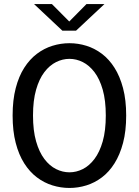

<svg xmlns="http://www.w3.org/2000/svg" viewBox="-20 -920 690 951"><path d="M324 11Q281 11 239.8 -1.8Q198.5 -14.5 162.8 -41.5Q127 -68.5 100 -111Q73 -153.5 57.8 -212.2Q42.5 -271 42.5 -348Q42.5 -424.5 57.8 -483.2Q73 -542 100 -584.2Q127 -626.5 162.8 -653.5Q198.5 -680.5 239.8 -693.2Q281 -706 324 -706Q367 -706 408 -693.2Q449 -680.5 484.8 -653.5Q520.5 -626.5 547.2 -584.2Q574 -542 589.5 -483.2Q605 -424.5 605 -348Q605 -271 589.5 -212.2Q574 -153.5 547.2 -111Q520.5 -68.5 484.8 -41.5Q449 -14.5 408 -1.8Q367 11 324 11ZM324 -66.5Q358 -66.5 390 -82.5Q422 -98.5 447.8 -132.5Q473.5 -166.5 488.8 -219.8Q504 -273 504 -348Q504 -422.5 488.8 -475.8Q473.5 -529 447.8 -562.8Q422 -596.5 390 -612.5Q358 -628.5 324 -628.5Q290 -628.5 257.8 -612.5Q225.5 -596.5 199.8 -562.8Q174 -529 158.8 -475.8Q143.5 -422.5 143.5 -348Q143.5 -273 158.8 -219.8Q174 -166.5 199.8 -132.5Q225.5 -98.5 257.8 -82.5Q290 -66.5 324 -66.5ZM148.5 -900H237L323 -813.5L408.5 -900H497.5L356.5 -768H289Z"/></svg>

Font: Trispace Thin
Style: Regular
Weight: 400
Version: Version 1.210